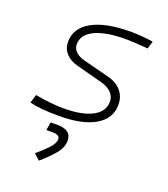

<svg xmlns="http://www.w3.org/2000/svg" viewBox="-143 -629 872 994"><g transform="rotate(20 293.0 -132.0)"><path d="M205.6 9.8Q100.1 9.8 43 -4.9L57.1 -51.3Q149.4 -35.2 213.4 -35.2Q315.9 -35.2 372.1 -65.2Q428.2 -95.2 428.2 -149.4Q428.2 -178.2 407.7 -199Q387.2 -219.7 350.1 -229.5L206.1 -267.6Q164.6 -278.8 141.4 -304.7Q118.2 -330.6 118.2 -366.7Q118.2 -443.4 193.6 -485.4Q269 -527.3 406.7 -527.3Q434.1 -527.3 466.3 -524.9Q498.5 -522.5 529.8 -517.6L517.1 -475.6Q439 -482.4 396 -482.4Q285.6 -482.4 225.3 -453.4Q165 -424.3 165 -371.1Q165 -347.2 182.4 -330.3Q199.7 -313.5 231 -305.2L372.1 -269Q421.4 -256.8 448.2 -225.6Q475.1 -194.3 475.1 -149.4Q475.1 -73.7 404.5 -32Q334 9.8 205.6 9.8ZM187 262.7 154.3 233.9Q186 207.5 214.6 178Q243.2 148.4 243.2 124.5Q243.2 100.6 205.6 100.6H168.9L176.8 55.7H213.4Q291.5 55.7 291.5 114.7Q291.5 153.8 260.5 189.9Q229.5 226.1 187 262.7Z"/></g></svg>

Font: Cascadia Mono PL ExtraLight
Style: Italic
Weight: 200
Italic angle: -10°
Monospace: yes
Designer: Aaron Bell
Foundry: Saja Typeworks
Version: Version 2404.023; ttfautohint (v1.8.4)